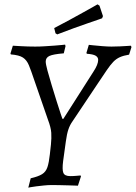

<svg xmlns="http://www.w3.org/2000/svg" viewBox="-20 -850 624 882"><path d="M190 -567Q190 -556 198 -526Q206 -496 217.5 -458.5Q229 -421 240 -385.5Q251 -350 259 -326.5Q267 -303 267 -304H271L410 -522Q431 -554 431 -575Q431 -587 419.5 -594Q408 -601 379 -603L377 -607L388 -644Q388 -644 406.5 -642Q425 -640 450 -638Q475 -636 492 -636Q511 -636 531.5 -637Q552 -638 566.5 -639Q581 -640 581 -640L584 -634L573 -599Q548 -595 531 -587.5Q514 -580 500.5 -566Q487 -552 471 -528.5Q455 -505 431 -469L314 -294Q301 -276 294 -255Q287 -234 282.5 -200.5Q278 -167 270 -110Q265 -71 271 -56Q277 -41 303 -41Q317 -41 333.5 -42.5Q350 -44 350 -44L352 -40L338 3Q338 3 325.5 2.5Q313 2 294 1.5Q275 1 254.5 0.5Q234 0 219 0Q201 0 182 2Q163 4 146.5 6Q130 8 120 10Q110 12 110 12L121 -31Q156 -39 173.5 -50Q191 -61 198 -82.5Q205 -104 209 -141L214 -186Q217 -216 215.5 -240Q214 -264 200 -301L137 -483Q123 -525 113 -549.5Q103 -574 85.5 -585.5Q68 -597 30 -600L28 -604L39 -640Q39 -640 48.5 -639.5Q58 -639 74 -638Q90 -637 108 -636.5Q126 -636 142 -636Q163 -636 186.5 -637.5Q210 -639 231 -640.5Q252 -642 265.5 -643.5Q279 -645 279 -645L281 -638L273 -605Q224 -601 207 -593Q190 -585 190 -567ZM449 -766Q449 -766 432 -760Q415 -754 385.5 -744Q356 -734 319 -720.5Q282 -707 243 -692L235 -697L229 -721Q264 -739 299.5 -758.5Q335 -778 364 -794Q393 -810 410.5 -820Q428 -830 428 -830L437 -824L453 -776Z"/></svg>

Font: Alegreya
Style: Italic
Weight: 400
Italic angle: -7°
Designer: Juan Pablo del Peral
Foundry: Huerta Tipografica
Version: Version 2.009